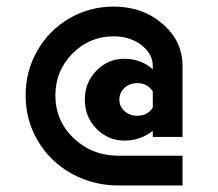

<svg xmlns="http://www.w3.org/2000/svg" viewBox="-20 -569 668 589"><path d="M540 -148.9H448.7V-167.5Q410.2 -137.7 362.3 -137.7Q311.5 -137.7 275.9 -174.1Q240.2 -210.4 240.2 -263.7Q240.2 -315.9 275.9 -352.3Q311.5 -388.7 361.3 -388.7Q412.6 -388.7 448.7 -356.4V-366.2Q448.7 -403.8 413.8 -430.7Q378.9 -457.5 328.6 -457.5Q254.4 -457.5 202.1 -404.5Q149.9 -351.6 149.9 -276.4Q149.9 -198.2 206.3 -144.8Q262.7 -91.3 343.8 -91.3H540V0H343.8Q265.1 0 199.5 -36.6Q133.8 -73.2 96.2 -136.7Q58.6 -200.2 58.6 -276.4Q58.6 -351.1 94.5 -413.6Q130.4 -476.1 192.6 -512.5Q254.9 -548.8 328.6 -548.8Q417.5 -548.8 478.8 -495.8Q540 -442.9 540 -366.2ZM401.4 -213.9Q432.6 -213.9 448.7 -238.8V-288.6Q432.1 -314 401.4 -314Q377.9 -314 362.1 -299.6Q346.2 -285.2 346.2 -263.7Q346.2 -242.2 362.1 -228Q377.9 -213.9 401.4 -213.9Z"/></svg>

Font: Now Alt
Style: Bold
Weight: 700
Designer: Alfredo Marco Pradil
Foundry: Alfredo Marco Pradil
Version: Version 1.002;PS 001.002;hotconv 1.0.88;makeotf.lib2.5.64775